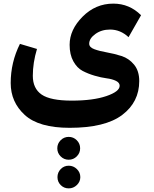

<svg xmlns="http://www.w3.org/2000/svg" viewBox="-20 -587 847 1059"><path d="M472 -346Q472 -326 500.5 -315.5Q529 -305 569.5 -298Q610 -291 650.5 -278Q691 -265 719.5 -230.5Q748 -196 748 -140Q748 -24 654 47Q560 118 364 118Q194 118 116.5 47Q39 -24 39 -129Q39 -243 90 -345L184 -317Q161 -241 161 -169Q161 -99 209.5 -65.5Q258 -32 376 -32Q493 -32 566.5 -57Q640 -82 640 -114Q640 -131 619.5 -141Q599 -151 568.5 -155Q538 -159 502 -169.5Q466 -180 435.5 -196Q405 -212 384.5 -249Q364 -286 364 -340Q364 -423 435.5 -495Q507 -567 605 -567Q694 -567 758 -503L689 -382Q644 -424 587 -424Q540 -424 506 -399.5Q472 -375 472 -346ZM403.5 275.5Q385 294 359 294Q333 294 314.5 275.5Q296 257 296 231Q296 205 314.5 186.5Q333 168 359 168Q385 168 403.5 186.5Q422 205 422 231Q422 257 403.5 275.5ZM423 390Q423 415 404 433.5Q385 452 359 452Q333 452 315 434Q297 416 297 390Q297 364 315 345.5Q333 327 359 327Q385 327 404 345.5Q423 364 423 390Z"/></svg>

Font: FiraGO
Style: Bold
Weight: 700
Designer: bBox Type
Foundry: bBox Type GmbH
Version: Version 1.001;PS 001.001;hotconv 1.0.88;makeotf.lib2.5.64775